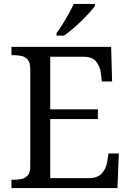

<svg xmlns="http://www.w3.org/2000/svg" viewBox="-20 -951 663 971"><path d="M38 0V-42H51Q73 -42 91.5 -46.5Q110 -51 121.5 -65.5Q133 -80 133 -109V-600Q133 -632 122 -647Q111 -662 92.5 -667Q74 -672 51 -672H38V-714H542L547 -539H495L490 -582Q486 -615 466.5 -639.5Q447 -664 402 -664H234V-398H475V-349H234V-50H427Q474 -50 495.5 -74.5Q517 -99 522 -132L529 -175H581L574 0ZM266 -784Q281 -803 297 -829Q313 -855 328 -882Q343 -909 353 -931H460V-921Q451 -908 433 -888Q415 -868 392.5 -846Q370 -824 347 -804.5Q324 -785 304 -771H266Z"/></svg>

Font: Noto Serif Kannada
Style: Regular
Weight: 400
Designer: Universal Thirst, Indian Type Foundry and the Monotype Design Team
Foundry: Monotype Imaging Inc.
Version: Version 2.003